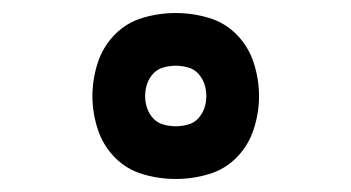

<svg xmlns="http://www.w3.org/2000/svg" viewBox="-20 -802 540 295"><path d="M250 -527Q224 -527 199 -534.5Q174 -542 156 -560.5Q138 -579 130 -604Q122 -629 122 -654Q122 -680 130 -705Q138 -730 156 -748.5Q174 -767 199 -774.5Q224 -782 250 -782Q276 -782 301 -774.5Q326 -767 344 -748.5Q362 -730 370 -705Q378 -680 378 -654Q378 -629 370 -604Q362 -579 344 -560.5Q326 -542 301 -534.5Q276 -527 250 -527ZM250 -608Q259 -608 268.5 -610.5Q278 -613 284.5 -620Q291 -627 294 -636Q297 -645 297 -654Q297 -664 294 -673Q291 -682 284.5 -689Q278 -696 268.5 -698.5Q259 -701 250 -701Q241 -701 231.5 -698.5Q222 -696 215.5 -689Q209 -682 206 -673Q203 -664 203 -654Q203 -645 206 -636Q209 -627 215.5 -620Q222 -613 231.5 -610.5Q241 -608 250 -608Z"/></svg>

Font: Iosevka SS18 Extrabold
Style: Regular
Weight: 800
Monospace: yes
Designer: Belleve Invis
Foundry: Belleve Invis
Version: Version 25.1.1; ttfautohint (v1.8.4)